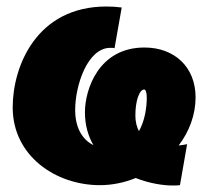

<svg xmlns="http://www.w3.org/2000/svg" viewBox="-20 -555 644 590"><path d="M287 14C325 14 363 6 397 -8C440 9 482 15 510 15C518 15 525 15 533 14L555 -112C547 -110 538 -109 529 -108C562 -151 581 -203 581 -256C581 -349 516 -409 424 -409C283 -409 241 -280 241 -210C241 -170 251 -137 267 -109C231 -127 211 -165 211 -217C211 -293 249 -408 319 -408C325 -408 329 -408 332 -407L354 -532C336 -534 326 -535 307 -535C92 -535 19 -351 19 -225C19 -76 151 14 287 14ZM396 -201C396 -244 408 -280 423 -280C427 -280 431 -273 431 -255C431 -224 425 -184 407 -152C400 -165 396 -181 396 -201Z"/></svg>

Font: Fixel Text 20240404 Black
Style: Italic
Weight: 900
Width: 4
Italic angle: -10°
Designer: AlfaBravo + MacPaw
Foundry: Kyrylo Tkachov, Marchela Mozhyna, Serhii Makarenko, Maria Weinstein, Zakhar Kryvoshyya
Version: Version 1.211;Glyphs 3.2 (3225)